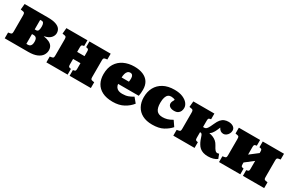

<svg xmlns="http://www.w3.org/2000/svg" viewBox="104 -1523 3792 2527"><g transform="rotate(30 2000.0 -259.0)"><path d="M32 0V-88L64 -94Q80 -97 85 -106Q90 -115 90 -141V-381Q90 -407 84 -416.5Q78 -426 64 -428L25 -434L33 -522H386Q464 -522 509 -506Q554 -490 573 -463Q592 -436 592 -401Q592 -363 562.5 -329.5Q533 -296 465 -282V-280Q516 -272 549 -256Q582 -240 598.5 -214.5Q615 -189 615 -152Q615 -114 593 -79Q571 -44 521 -22Q471 0 389 0ZM337 -79Q356 -79 368.5 -87Q381 -95 388 -112Q395 -129 395 -155Q395 -194 381 -211Q367 -228 338 -228H315V-80Q320 -79 326 -79Q332 -79 337 -79ZM315 -299H336Q360 -299 368.5 -319Q377 -339 377 -376Q377 -410 367.5 -427Q358 -444 337 -444Q332 -444 326.5 -444Q321 -444 315 -443Z M665 0V-88L696 -94Q712 -97 717 -106Q722 -115 722 -141V-381Q722 -407 716 -416.5Q710 -426 696 -428L660 -434L668 -522H988V-435L971 -432Q955 -429 951 -419Q947 -409 947 -388V-322H1059V-390Q1059 -411 1054.5 -420Q1050 -429 1035 -432L1018 -435V-522H1341V-434L1314 -430Q1295 -427 1289.5 -418Q1284 -409 1284 -389V-133Q1284 -113 1289.5 -104Q1295 -95 1314 -92L1341 -88V0H1018V-87L1035 -90Q1050 -93 1054.5 -102Q1059 -111 1059 -132V-215H947V-134Q947 -113 951 -103Q955 -93 971 -90L988 -87V0Z M1678 14Q1582 14 1518.5 -18.5Q1455 -51 1424 -108.5Q1393 -166 1393 -242Q1393 -338 1432.5 -402Q1472 -466 1541.5 -499Q1611 -532 1698 -532Q1775 -532 1831 -508.5Q1887 -485 1917 -439Q1947 -393 1947 -324Q1947 -299 1945 -273.5Q1943 -248 1938 -227H1624Q1627 -199 1641 -179Q1655 -159 1678.5 -149.5Q1702 -140 1734 -140Q1786 -140 1822 -153Q1858 -166 1896 -189L1955 -117Q1912 -61 1843 -23.5Q1774 14 1678 14ZM1622 -323H1733Q1735 -338 1736 -350.5Q1737 -363 1737 -375Q1737 -403 1725.5 -419Q1714 -435 1691 -435Q1667 -435 1652 -420Q1637 -405 1630 -380Q1623 -355 1622 -323Z M2278 14Q2189 14 2128 -18.5Q2067 -51 2035.5 -109.5Q2004 -168 2004 -245Q2004 -330 2039 -394Q2074 -458 2142 -495Q2210 -532 2309 -532Q2384 -532 2435 -510Q2486 -488 2511.5 -455Q2537 -422 2537 -386Q2537 -361 2527.5 -338.5Q2518 -316 2496.5 -301.5Q2475 -287 2437 -287Q2397 -287 2373 -304Q2349 -321 2349 -351Q2349 -362 2354.5 -377Q2360 -392 2374 -418Q2361 -425 2346 -428.5Q2331 -432 2313 -432Q2287 -432 2268.5 -417.5Q2250 -403 2239.5 -371Q2229 -339 2229 -289Q2229 -212 2257 -175.5Q2285 -139 2348 -139Q2383 -139 2417 -148.5Q2451 -158 2494 -183L2549 -103Q2506 -54 2442.5 -20Q2379 14 2278 14Z M3124 9Q3082 9 3051 -1Q3020 -11 2997.5 -30Q2975 -49 2960 -76Q2945 -101 2935.5 -126Q2926 -151 2919.5 -171.5Q2913 -192 2907 -201Q2900 -211 2893.5 -213.5Q2887 -216 2876 -216V-134Q2876 -113 2880 -103Q2884 -93 2900 -90L2917 -87V0H2594V-88L2625 -94Q2641 -97 2646 -106Q2651 -115 2651 -141V-381Q2651 -407 2645 -416.5Q2639 -426 2625 -428L2589 -434L2597 -522H2917V-435L2900 -432Q2884 -429 2880 -419Q2876 -409 2876 -388V-294Q2889 -293 2900.5 -294.5Q2912 -296 2923 -304Q2930 -309 2937.5 -319.5Q2945 -330 2955.5 -350Q2966 -370 2980 -402Q3000 -448 3022.5 -474Q3045 -500 3073 -511Q3101 -522 3134 -522Q3178 -522 3207.5 -502Q3237 -482 3237 -447Q3237 -422 3224.5 -399Q3212 -376 3192 -362.5Q3172 -349 3152 -349Q3126 -349 3107.5 -362Q3089 -375 3076 -401Q3071 -387 3064.5 -372.5Q3058 -358 3052 -345.5Q3046 -333 3041 -324Q3033 -309 3020.5 -293.5Q3008 -278 2989 -267V-266Q3023 -260 3050.5 -248Q3078 -236 3099.5 -217Q3121 -198 3137 -168Q3162 -121 3176.5 -105.5Q3191 -90 3207 -90Q3215 -90 3221.5 -92Q3228 -94 3235 -96L3260 -30Q3238 -12 3201.5 -1.5Q3165 9 3124 9Z M3289 0V-88L3321 -94Q3337 -97 3342 -106Q3347 -115 3347 -141V-381Q3347 -407 3342 -416.5Q3337 -426 3321 -428L3289 -434V-522H3612V-435L3595 -432Q3579 -429 3575 -419Q3571 -409 3571 -388V-276L3693 -370V-390Q3693 -411 3688.5 -420Q3684 -429 3669 -432L3652 -435V-522H3975V-434L3948 -430Q3929 -427 3923.5 -418Q3918 -409 3918 -389V-133Q3918 -113 3923.5 -104Q3929 -95 3948 -92L3975 -88V0H3652V-87L3669 -90Q3684 -93 3688.5 -102Q3693 -111 3693 -132V-251L3571 -156V-134Q3571 -113 3575 -103Q3579 -93 3595 -90L3612 -87V0Z"/></g></svg>

Font: Literata 18pt Black
Style: Regular
Weight: 900
Designer: Latin by Veronika Burian and Jose Scaglione. Greek by Irene Vlachou. Cyrillic by Vera Evstafieva.
Foundry: TypeTogether
Version: Version 3.103;gftools[0.9.29]